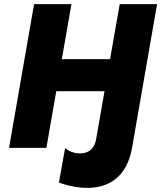

<svg xmlns="http://www.w3.org/2000/svg" viewBox="-20 -720 785 935"><path d="M563 -700 516 -432H281L328 -700H146L24 0H206L254 -276H489L448 -42C441 1 415 27 370 27C338 27 313 15 297 1L267 169C312 186 365 195 405 195C516 195 599 136 623 0L745 -700Z"/></svg>

Font: Fixel Display 20240404 ExBold
Style: Italic
Weight: 800
Italic angle: -10°
Designer: AlfaBravo + MacPaw
Foundry: Kyrylo Tkachov, Marchela Mozhyna, Serhii Makarenko, Maria Weinstein, Zakhar Kryvoshyya
Version: Version 1.211;Glyphs 3.2 (3225)